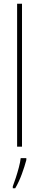

<svg xmlns="http://www.w3.org/2000/svg" viewBox="-20 -780 207 1021"><path d="M97 0H71V-760H97ZM120 71Q111 105 96 146Q81 187 61 221H48V211Q55 193 64 165.5Q73 138 80.5 109.5Q88 81 90 61H120Z"/></svg>

Font: Noto Sans Lao ExtraCondensed Thin
Style: Regular
Weight: 100
Width: 2
Designer: Monotype Design Team
Foundry: Monotype Imaging Inc.
Version: Version 2.003; ttfautohint (v1.8.4.7-5d5b)